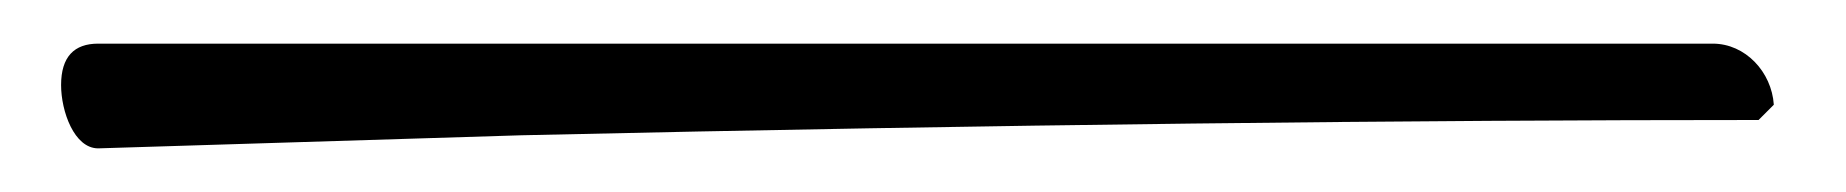

<svg xmlns="http://www.w3.org/2000/svg" viewBox="-20 5 846 88"><path d="M219 67C440 62 629 60 786 60L793 53C792 38 780 25 765 25H25C14 25 8 31 8 44C8 56 14 73 25 73L219 67Z"/></svg>

Font: VL Great Vibes
Style: Regular
Weight: 400
Designer: Robert E. Leuschke
Foundry: Robert E. Leuschke
Version: Version 1.001